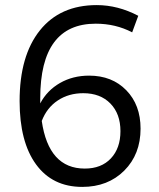

<svg xmlns="http://www.w3.org/2000/svg" viewBox="-20 -724 623 754"><path d="M303 10Q186 10 121.5 -78.5Q57 -167 57 -327Q57 -505 136.5 -604.5Q216 -704 360 -704Q443 -704 523 -662L499 -597Q434 -631 356 -631Q138 -631 138 -338V-318Q165 -369 215.5 -398Q266 -427 330 -427Q420 -427 476 -369.5Q532 -312 532 -219Q532 -118 468 -54Q404 10 303 10ZM307 -358Q250 -358 207 -329.5Q164 -301 144 -249Q171 -62 313 -62Q378 -62 415.5 -102Q453 -142 453 -209Q453 -277 413.5 -317.5Q374 -358 307 -358Z"/></svg>

Font: Cantarell
Style: Regular
Weight: 400
Designer: Dave Crossland, Nikolaus Waxweiler, Florian Fecher, Jacques Le Bailly, Eben Sorkin, Alexei Vanyashin, Alexios Zavras, Em
Version: Version 0.303